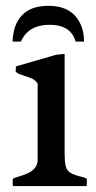

<svg xmlns="http://www.w3.org/2000/svg" viewBox="-20 -627 324 647"><path d="M23.9 0Q22.9 -3.9 22.9 -8.8V-24.4Q30.8 -28.8 44.9 -32.7Q59.1 -36.6 73.2 -43Q106.9 -58.6 106.9 -88.4V-345.2Q98.6 -359.4 78.6 -366Q58.6 -372.6 48.3 -376.2Q38.1 -379.9 32.7 -386.2Q32.7 -393.6 33.7 -403.3L168.9 -442.4L197.8 -445.3V-107.4Q197.8 -82 201.2 -67.9Q204.6 -53.7 213.9 -47.1Q223.1 -40.5 234.4 -36.9Q245.6 -33.2 256.6 -30.8Q267.6 -28.3 272.9 -24.4Q272.9 -12.7 272 0ZM234.9 -486.8Q218.8 -543.5 147.2 -543.5Q75.7 -543.5 50.3 -486.8H22.5Q23.9 -543.9 54.2 -575.7Q84.5 -607.4 143.1 -607.4Q228.5 -607.4 254.9 -537.1Q263.2 -514.6 263.2 -486.8Z"/></svg>

Font: RadleyRegular
Style: Regular
Weight: 400
Designer: vernon adams
Foundry: vernon adams
Version: Version 1.000;PS 001.001;hotconv 1.0.56